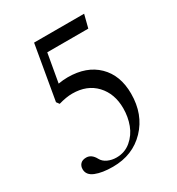

<svg xmlns="http://www.w3.org/2000/svg" viewBox="-160 -746 789 857"><g transform="rotate(-30 234.5 -317.0)"><path d="M172.4 11.2Q117.7 11.2 83.3 -2.7Q48.8 -16.6 48.8 -46.9Q48.8 -63.5 58.8 -74Q68.8 -84.5 88.4 -84.5Q115.7 -84.5 132.8 -52.7Q142.1 -35.2 162.6 -25.9Q183.1 -16.6 207 -16.6Q250 -16.6 281.5 -43.2Q313 -69.8 327.6 -108.9Q342.3 -147.9 342.3 -192.4Q342.3 -267.6 297.9 -315.2Q253.4 -362.8 177.2 -362.8Q146.5 -362.8 106.4 -351.1L95.7 -365.7L144 -645H401.9L384.8 -578.1H173.3L147.5 -431.6Q172.9 -436 196.3 -436Q293 -436 349.1 -381.1Q405.3 -326.2 405.3 -231.4Q405.3 -125 340.1 -56.9Q274.9 11.2 172.4 11.2Z"/></g></svg>

Font: Elstob 18pt
Style: Regular
Weight: 400
Designer: Peter S. Baker
Version: Version 1.015